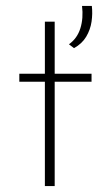

<svg xmlns="http://www.w3.org/2000/svg" viewBox="-20 -626 354 646"><path d="M131 -553H164V-378H288V-351H164V0H131V-351H45V-378H131ZM229 -464 212 -477Q240 -497 250.5 -531Q261 -565 256 -606H289Q292 -580 288 -553Q284 -526 270 -502.5Q256 -479 229 -464Z"/></svg>

Font: Josefin Sans Thin ExtraLight
Style: Regular
Weight: 250
Version: Version 2.001